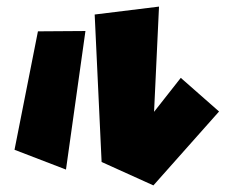

<svg xmlns="http://www.w3.org/2000/svg" viewBox="-20 -562 709 582"><path d="M267 -518 288 -71 445 0 644 -224 528 -326 447 -223 462 -542ZM95 -467 24 -108 180 -48 239 -468Z"/></svg>

Font: Super Mario
Style: Regular
Weight: 400
Version: Version 1.0